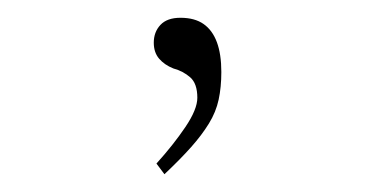

<svg xmlns="http://www.w3.org/2000/svg" viewBox="-20 -74 428 216"><path d="M165 122 156 110Q175 89 188.5 69Q202 49 202 36Q202 20 194 13Q186 6 175 3Q165 -1 159 -8Q153 -15 153 -26Q153 -38 160.5 -46Q168 -54 183 -54Q199 -54 209 -47Q219 -40 224 -26.5Q229 -13 229 7Q229 24 226 38Q223 52 215 65Q207 78 195 91.5Q183 105 165 122Z"/></svg>

Font: Lexend Peta Thin
Style: Regular
Weight: 250
Version: Version 1.007